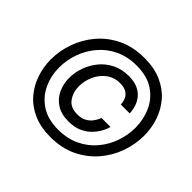

<svg xmlns="http://www.w3.org/2000/svg" viewBox="-166 -918 1128 1128"><g transform="rotate(45 397.5 -354.0)"><path d="M378 6Q297 6 236.5 -21Q176 -48 136.5 -94.5Q97 -141 77.5 -199Q58 -257 58 -320Q58 -391 83 -461Q108 -531 156.5 -588Q205 -645 276.5 -679.5Q348 -714 442 -714Q524 -714 584.5 -687Q645 -660 684.5 -614Q724 -568 743.5 -510Q763 -452 763 -389Q763 -317 738 -247Q713 -177 664 -120Q615 -63 543.5 -28.5Q472 6 378 6ZM379 -57Q456 -57 515 -85.5Q574 -114 614 -162Q654 -210 674 -268.5Q694 -327 694 -386Q694 -454 667 -514.5Q640 -575 584 -612.5Q528 -650 441 -650Q365 -650 306 -621.5Q247 -593 207 -545Q167 -497 146.5 -438.5Q126 -380 126 -321Q126 -252 153.5 -192Q181 -132 237.5 -94.5Q294 -57 379 -57ZM389 -134Q328 -134 288.5 -160Q249 -186 230 -228Q211 -270 211 -318Q211 -363 227 -408.5Q243 -454 273.5 -491.5Q304 -529 349 -551.5Q394 -574 451 -574Q500 -574 530.5 -558.5Q561 -543 577.5 -520.5Q594 -498 601 -475.5Q608 -453 609 -437.5Q610 -422 610 -422H536Q536 -422 535 -435Q534 -448 526.5 -465Q519 -482 500 -495Q481 -508 445 -508Q395 -508 359 -480Q323 -452 304.5 -409.5Q286 -367 286 -324Q286 -275 312.5 -237.5Q339 -200 396 -200Q431 -200 453.5 -213Q476 -226 488.5 -243Q501 -260 506.5 -273Q512 -286 512 -286H587Q587 -286 582 -270.5Q577 -255 564 -232.5Q551 -210 528.5 -187.5Q506 -165 472 -149.5Q438 -134 389 -134Z"/></g></svg>

Font: Be Vietnam Pro
Style: Italic
Weight: 400
Italic angle: -12°
Designer: Lam Bao, Tony Le, Vietanh Nguyen
Foundry: Yellow Type Foundry
Version: Version 1.002; ttfautohint (v1.8.3)